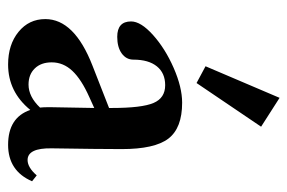

<svg xmlns="http://www.w3.org/2000/svg" viewBox="-140 -570 720 481"><g transform="rotate(90 220.5 -329.0)"><path d="M187.5 -460.9 145.5 -483.4 224.6 -668.9 296.9 -622.6ZM141.1 11.2Q91.3 11.2 59.3 -14.9Q27.3 -41 27.3 -82Q27.3 -154.8 144 -200.2L250 -241.7V-248.5Q250 -323.7 237.5 -353Q225.1 -382.3 192.9 -382.3Q162.6 -382.3 145.8 -361.6Q128.9 -340.8 128.9 -302.7Q128.9 -284.7 113.3 -273.4Q97.7 -262.2 71.8 -262.2Q33.2 -262.2 33.2 -296.9Q33.2 -321.3 67.1 -351.8Q101.1 -382.3 149.7 -403.6Q198.2 -424.8 236.8 -424.8Q300.3 -424.8 326.7 -390.4Q353 -356 353 -273.4Q353 -215.3 351.1 -98.1Q350.1 -37.6 380.4 -37.6Q398.9 -37.6 418.9 -60.5L433.6 -48.8Q407.7 11.2 342.3 11.2Q273.9 11.2 254.9 -44.4Q209.5 11.2 141.1 11.2ZM135.7 -98.1Q135.7 -71.3 150.9 -55.7Q166 -40 191.4 -40Q221.7 -40 249 -68.8Q248 -76.2 248 -92.8Q249 -130.4 250 -204.6L223.1 -192.4Q178.2 -172.4 157 -149.7Q135.7 -127 135.7 -98.1Z"/></g></svg>

Font: Elstob 18pt SemiBold
Style: Regular
Weight: 600
Designer: Peter S. Baker
Version: Version 1.015